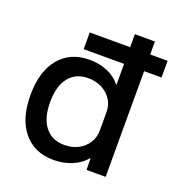

<svg xmlns="http://www.w3.org/2000/svg" viewBox="-132 -847 927 973"><g transform="rotate(20 331.5 -360.0)"><path d="M213 -570V-660H633V-570ZM261 10Q157 10 98 -61.5Q39 -133 39 -260Q39 -387 98 -458.5Q157 -530 261 -530Q314 -530 357.5 -511.5Q401 -493 429 -458H431V-730H539V0H436L435 -62H433Q405 -28 359.5 -9Q314 10 261 10ZM286 -80Q328 -80 360.5 -97Q393 -114 412 -144Q431 -174 431 -211V-309Q431 -347 412 -376.5Q393 -406 360.5 -423Q328 -440 286 -440Q219 -440 182 -393Q145 -346 145 -260Q145 -174 182 -127Q219 -80 286 -80Z"/></g></svg>

Font: M PLUS 1 Medium
Style: Regular
Weight: 500
Designer: Coji Morishita
Foundry: UNDERFOREST DESIGN
Version: Version 1.001